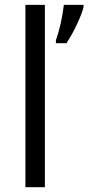

<svg xmlns="http://www.w3.org/2000/svg" viewBox="-20 -780 368 800"><path d="M167 0H85.9V-759.8H167ZM328.1 -759.8V-751Q322.8 -726.1 301.3 -680.2Q279.8 -634.3 256.8 -600.1H212.9V-611.8Q236.3 -679.2 246.1 -759.8Z"/></svg>

Font: OpenSans
Style: Regular
Weight: 400
Foundry: Ascender Corporation
Version: Version 1.10